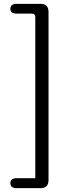

<svg xmlns="http://www.w3.org/2000/svg" viewBox="-20 -811 378 1001"><path d="M67 170Q34 170 34 144Q34 118 67 118H164V-721Q164 -740 145 -740H67Q34 -740 34 -765Q34 -791 67 -791H191Q233 -791 233 -749V128Q233 170 191 170Z"/></svg>

Font: Swei Gothic CJK TC Regular
Style: Regular
Weight: 400
Version: Version 2.129